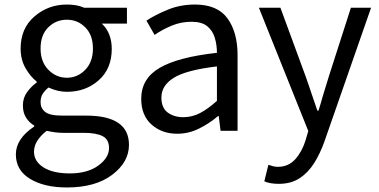

<svg xmlns="http://www.w3.org/2000/svg" viewBox="-20 -577 1670 847"><path d="M275 250Q175 250 112.5 212Q50 174 50 104Q50 35 131 -19V-23Q109 -36 95 -58Q81 -80 81 -112Q81 -146 100.5 -172Q120 -198 142 -213V-217Q114 -239 92.5 -276.5Q71 -314 71 -363Q71 -452 132 -504.5Q193 -557 275 -557Q320 -557 351 -543H540V-473H429Q473 -432 473 -361Q473 -274 415.5 -223Q358 -172 275 -172Q235 -172 194 -191Q179 -179 169 -164Q159 -149 159 -126Q159 -100 179 -83.5Q199 -67 254 -67H360Q549 -67 549 62Q549 138 475 194Q401 250 275 250ZM275 -234Q322 -234 356 -269Q390 -304 390 -363Q390 -422 356.5 -456Q323 -490 275 -490Q227 -490 193 -456.5Q159 -423 159 -363Q159 -304 193.5 -269Q228 -234 275 -234ZM288 188Q366 188 413.5 153.5Q461 119 461 76Q461 38 432.5 23.5Q404 9 350 9H256Q226 9 186 0Q130 44 130 92Q130 135 172 161.5Q214 188 288 188Z M762 13Q694 13 648.5 -27.5Q603 -68 603 -141Q603 -230 684 -277.5Q765 -325 937 -344Q937 -379 927.5 -410.5Q918 -442 894 -461.5Q870 -481 825 -481Q778 -481 736.5 -463.5Q695 -446 662 -423L626 -486Q664 -511 719.5 -534Q775 -557 840 -557Q939 -557 983.5 -496Q1028 -435 1028 -334V0H953L945 -65H942Q903 -32 857.5 -9.5Q812 13 762 13ZM788 -60Q828 -60 863 -78.5Q898 -97 937 -132V-284Q802 -268 747 -234Q692 -200 692 -147Q692 -101 720 -80.5Q748 -60 788 -60Z M1210 234Q1171 234 1146 223L1164 150Q1172 153 1183.5 156Q1195 159 1205 159Q1252 159 1282 126Q1312 93 1328 42L1340 1L1122 -543H1217L1328 -241Q1331 -231 1335 -221Q1357 -155 1380 -89H1385Q1395 -120 1404 -153Q1418 -199 1431 -241L1528 -543H1617L1412 45Q1393 99 1366.5 141.5Q1340 184 1302 209Q1264 234 1210 234Z"/></svg>

Font: Noto Sans CJK KR Regular (TTF)
Style: Regular
Weight: 400
Designer: Ryoko NISHIZUKA 西塚涼子 (kana & ideographs); Paul D. Hunt (Latin, Greek & Cyrillic); Wenlong ZHANG 张文龙 (bopomofo); Sandoll 
Foundry: Adobe Systems Incorporated
Version: Version 1.004;PS 1.004;hotconv 1.0.82;makeotf.lib2.5.63406